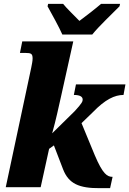

<svg xmlns="http://www.w3.org/2000/svg" viewBox="-20 -976 674 1001"><path d="M305 -796H461C498 -842 566 -905 603 -943L606 -956H507C483 -935 427 -891 394 -867C371 -891 325 -935 309 -956H231L228 -943C249 -905 289 -833 305 -796ZM502 5H554L567 -54C539 -54 516 -68 474 -167L405 -334L464 -391C529 -458 578 -481 624 -481L634 -536H376L365 -481C400 -481 411 -470 411 -457C411 -448 409 -439 369 -396L252 -281C273 -356 284 -411 298 -472L362 -760H96L84 -700H113C142 -700 150 -696 150 -671C150 -657 146 -640 143 -624L10 0H192L236 -200L261 -218L309 -93C338 -19 391 6 502 5Z"/></svg>

Font: Noto Serif SemiCondensed Black
Style: Italic
Weight: 900
Width: 4
Italic angle: -12°
Designer: Monotype Design Team
Foundry: Monotype Imaging Inc.
Version: Version 2.014